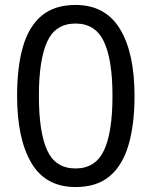

<svg xmlns="http://www.w3.org/2000/svg" viewBox="-20 -745 612 775"><path d="M523 -358Q523 -243 499 -160.5Q475 -78 423 -34Q371 10 285 10Q164 10 106.5 -87.5Q49 -185 49 -358Q49 -474 72.5 -556Q96 -638 148 -681.5Q200 -725 285 -725Q405 -725 464 -628.5Q523 -532 523 -358ZM137 -358Q137 -211 170.5 -138Q204 -65 285 -65Q365 -65 399.5 -137.5Q434 -210 434 -358Q434 -504 399.5 -577Q365 -650 285 -650Q204 -650 170.5 -577Q137 -504 137 -358Z"/></svg>

Font: Noto Sans Anatolian Hieroglyphs
Style: Regular
Weight: 400
Designer: Monotype Design Team
Foundry: Monotype Imaging Inc.
Version: Version 2.001; ttfautohint (v1.8.4.7-5d5b)